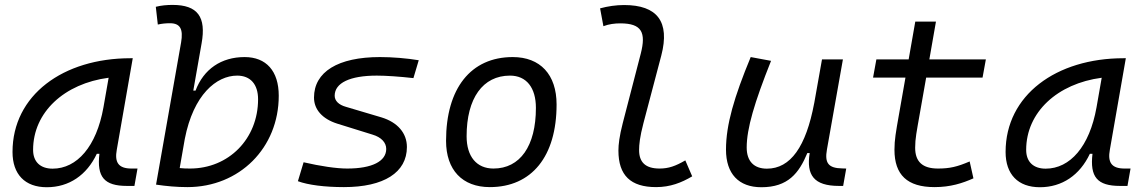

<svg xmlns="http://www.w3.org/2000/svg" viewBox="-20 -763 4728 793"><path d="M173.3 10.3C265.1 10.3 338.4 -39.6 379.9 -127.9H390.6C379.4 -32.2 410.2 4.9 504.4 4.9H535.2L547.9 -66.9H522.9C469.2 -66.9 452.6 -92.3 462.4 -145L528.3 -522.5H519C240.7 -522.5 31.7 -370.1 31.7 -135.3C31.7 -43 83 10.3 173.3 10.3ZM197.3 -66.4C146.5 -66.4 116.7 -94.7 116.7 -144C116.7 -299.8 246.1 -418 428.7 -441.9L407.2 -319.3C378.4 -157.7 297.9 -66.4 197.3 -66.4Z M753.9 9.8C969.2 9.8 1131.3 -152.3 1131.3 -367.7C1131.3 -469.7 1079.6 -527.3 990.2 -527.3C893.6 -527.3 820.8 -477.1 787.6 -388.7H778.3L812.5 -583C832.5 -693.4 796.4 -742.7 692.9 -742.7C669.4 -742.7 646 -740.7 623.5 -734.9L631.8 -661.6C648.4 -665.5 665.5 -667 682.1 -667C724.6 -667 737.3 -642.6 728 -587.9L624.5 -0.5C667.5 5.9 710.4 9.8 753.9 9.8ZM743.2 -189C778.8 -372.1 874 -450.7 959.5 -450.7C1014.2 -450.7 1045.9 -415 1045.9 -353C1045.9 -189.9 924.8 -66.9 764.6 -66.9C749.5 -66.9 734.9 -67.4 722.2 -68.8Z M1400.4 9.8C1565.9 9.8 1660.6 -50.8 1660.6 -155.8C1660.6 -212.9 1622.6 -257.8 1555.2 -278.3L1408.7 -321.8C1378.9 -330.1 1362.3 -346.7 1362.3 -367.7C1362.3 -420.4 1425.3 -450.7 1536.1 -450.7C1574.7 -450.7 1629.9 -446.8 1687.5 -440.4L1709.5 -514.2C1659.2 -522.5 1600.6 -527.3 1549.3 -527.3C1376 -527.3 1276.9 -466.3 1276.9 -359.9C1276.9 -311 1311 -272 1372.6 -252.4L1518.6 -207C1554.7 -196.3 1575.2 -174.3 1575.2 -147.9C1575.2 -96.7 1516.6 -66.9 1414.1 -66.9C1369.1 -66.9 1303.7 -76.7 1233.9 -92.8L1210.4 -14.6C1252.4 1 1321.3 9.8 1400.4 9.8Z M2002.9 9.8C2176.3 9.8 2278.8 -117.2 2278.8 -331.5C2278.8 -455.1 2211.4 -527.3 2097.7 -527.3C1924.8 -527.3 1822.3 -398.4 1822.3 -181.2C1822.3 -61 1889.6 9.8 2002.9 9.8ZM2018.1 -66.9C1948.7 -66.9 1907.2 -116.2 1907.2 -200.2C1907.2 -357.4 1974.1 -450.7 2086.4 -450.7C2154.3 -450.7 2193.4 -400.9 2193.4 -317.4C2193.4 -159.7 2127.9 -66.9 2018.1 -66.9Z M2689.9 9.8C2748 9.8 2794.4 -8.3 2838.9 -34.7L2810.5 -100.6C2770 -77.1 2741.7 -66.9 2704.1 -66.9C2646.5 -66.9 2619.1 -92.3 2619.6 -144.5C2619.6 -164.6 2622.6 -197.8 2637.7 -254.9L2711.4 -534.2C2747.6 -673.3 2694.8 -742.2 2557.6 -742.2C2524.4 -742.2 2490.7 -737.3 2458.5 -728.5L2472.2 -654.8C2495.1 -663.6 2519 -666.5 2542 -666.5C2630.9 -666.5 2648.9 -628.9 2626.5 -541.5L2552.2 -254.9C2538.1 -200.2 2534.2 -166 2534.2 -141.1C2534.2 -38.6 2584.5 9.8 2689.9 9.8Z M3124.5 10.3C3234.4 10.3 3279.8 -47.4 3314.5 -130.9H3324.2C3309.6 -40 3341.3 4.9 3445.3 4.9H3462.4L3475.1 -66.9L3458.5 -67.4C3401.4 -68.4 3385.3 -89.4 3395.5 -146L3461.4 -517.6H3375L3342.8 -336.4V-336.9C3309.1 -157.2 3245.1 -66.4 3147.5 -66.4C3093.8 -66.4 3064 -97.2 3064 -153.8C3064 -231.9 3095.7 -338.9 3164.6 -511.7L3080.6 -527.3C3012.2 -362.3 2978.5 -248 2978.5 -145C2978.5 -45.4 3030.8 10.3 3124.5 10.3Z M3839.8 9.8C3905.8 9.8 3955.1 -6.3 4000.5 -26.4L3984.9 -96.2C3933.6 -74.2 3902.8 -66.9 3854 -66.9C3790 -66.9 3759.8 -95.2 3759.8 -152.8C3759.8 -191.4 3766.1 -219.7 3777.8 -287.1L3805.2 -442.4H4038.1L4051.8 -517.6H3818.4L3845.7 -673.8H3760.3L3732.9 -517.6H3599.6L3585.9 -442.4H3719.7L3692.4 -287.1C3680.2 -217.3 3674.3 -186 3674.3 -144.5C3674.3 -40.5 3727.5 9.8 3839.8 9.8Z M4274.9 10.3C4366.7 10.3 4439.9 -39.6 4481.4 -127.9H4492.2C4481 -32.2 4511.7 4.9 4606 4.9H4636.7L4649.4 -66.9H4624.5C4570.8 -66.9 4554.2 -92.3 4564 -145L4629.9 -522.5H4620.6C4342.3 -522.5 4133.3 -370.1 4133.3 -135.3C4133.3 -43 4184.6 10.3 4274.9 10.3ZM4298.8 -66.4C4248 -66.4 4218.3 -94.7 4218.3 -144C4218.3 -299.8 4347.7 -418 4530.3 -441.9L4508.8 -319.3C4480 -157.7 4399.4 -66.4 4298.8 -66.4Z"/></svg>

Font: Cascadia Mono NF SemiLight
Style: Italic
Weight: 350
Italic angle: -10°
Monospace: yes
Designer: Aaron Bell
Foundry: Saja Typeworks
Version: Version 2404.023